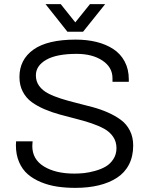

<svg xmlns="http://www.w3.org/2000/svg" viewBox="-20 -888 715 920"><path d="M198.2 -868.2H271L340.8 -780.8L411.1 -868.2H483.9L377.9 -735.8H303.2ZM340.8 12.2Q294.4 12.2 253.9 6.1Q213.4 0 176.5 -15.1Q139.6 -30.3 113.3 -53Q86.9 -75.7 71.5 -111.3Q56.2 -147 56.2 -191.9Q56.2 -203.1 57.1 -210.9H136.2Q136.2 -209 135.5 -200.4Q134.8 -191.9 134.8 -188Q134.8 -124.5 190.7 -90.3Q246.6 -56.2 335.9 -56.2Q358.9 -56.2 382.6 -58.6Q406.2 -61 435.3 -69.1Q464.4 -77.1 486.3 -89.8Q508.3 -102.5 523.2 -125.5Q538.1 -148.4 538.1 -178.2Q538.1 -209 522.2 -232.4Q506.3 -255.9 479.5 -270.8Q452.6 -285.6 417.7 -297.4Q382.8 -309.1 344.2 -318.8Q305.7 -328.6 267.1 -339.1Q228.5 -349.6 193.6 -364.5Q158.7 -379.4 131.8 -398.9Q105 -418.5 89.1 -449Q73.2 -479.5 73.2 -519Q73.2 -602.5 140.4 -650.4Q207.5 -698.2 342.8 -698.2Q397 -698.2 442.4 -687Q487.8 -675.8 522.7 -653.1Q557.6 -630.4 577.4 -593.3Q597.2 -556.2 597.2 -507.8V-496.1H519V-513.2Q519 -565.9 470.7 -597.9Q422.4 -629.9 347.2 -629.9Q250.5 -629.9 201.2 -601.3Q151.9 -572.8 151.9 -526.9Q151.9 -498 167.7 -476.3Q183.6 -454.6 210.7 -440.4Q237.8 -426.3 272.7 -415.3Q307.6 -404.3 346.2 -394.8Q384.8 -385.3 423.6 -374.8Q462.4 -364.3 497.3 -348.9Q532.2 -333.5 559.3 -313.5Q586.4 -293.5 602.3 -262.2Q618.2 -231 618.2 -190.9Q618.2 -138.7 597.9 -99.4Q577.6 -60.1 540 -35.9Q502.4 -11.7 452.6 0.2Q402.8 12.2 340.8 12.2Z"/></svg>

Font: Archivo Light
Style: Regular
Weight: 300
Designer: Hector Gatti
Foundry: Omnibus-Type
Version: Version 2.001